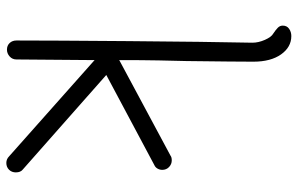

<svg xmlns="http://www.w3.org/2000/svg" viewBox="-187 -748 941 607"><g transform="rotate(90 283.5 -444.5)"><path d="M516 -46Q525 -39 525 -24Q525 -11 516.5 -2.5Q508 6 495 6Q483 6 474 -3L170 -273L168 -26Q168 -13 158.5 -4.5Q149 4 137 4Q124 4 116 -4.5Q108 -13 108 -26Q108 -135 110 -381Q112 -627 115 -772Q115 -791 106 -811.5Q97 -832 86 -838Q74 -846 67.5 -852.5Q61 -859 61 -868Q61 -881 71 -888Q81 -895 94 -895Q129 -895 152 -862.5Q175 -830 175 -775Q175 -723 173 -563Q172 -529 171 -476Q170 -423 170 -351L472 -513Q477 -517 487 -517Q499 -517 508 -508.5Q517 -500 517 -487Q517 -479 513 -472Q509 -465 502 -462L217 -310Z"/></g></svg>

Font: Tsukimi Rounded
Style: Regular
Weight: 400
Designer: Takashi Funayama
Foundry: Takashi Funayama
Version: Version 1.032; ttfautohint (v1.8.3)